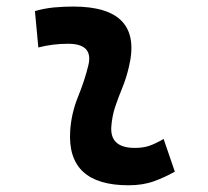

<svg xmlns="http://www.w3.org/2000/svg" viewBox="-20 -547 626 577"><path d="M471.7 -129.4 505.4 -31.2Q475.6 -14.2 442.4 -2.2Q409.2 9.8 366.2 9.8Q180.7 9.8 190.9 -153.3Q194.3 -206.5 214.4 -255.9Q234.4 -305.2 245.1 -349.1Q262.2 -415.5 184.6 -415.5Q138.2 -415.5 95.2 -404.3L85 -513.7Q113.8 -522 142.6 -524.7Q171.4 -527.3 200.2 -527.3Q411.6 -527.3 367.2 -345.2Q359.4 -312 347.7 -283.4Q335.9 -254.9 326.4 -226.8Q316.9 -198.7 314.5 -166.5Q310.1 -102.5 385.3 -102.5Q409.7 -102.5 428 -108.6Q446.3 -114.7 471.7 -129.4Z"/></svg>

Font: Cascadia Code PL SemiBold
Style: Italic
Weight: 600
Italic angle: -10°
Monospace: yes
Designer: Aaron Bell
Foundry: Saja Typeworks
Version: Version 2404.023; ttfautohint (v1.8.4)